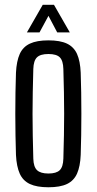

<svg xmlns="http://www.w3.org/2000/svg" viewBox="-20 -776 404 803"><path d="M182.5 7.2Q134 7.2 105 -6.4Q75.9 -20.1 62.6 -49.8Q49.2 -79.6 46.8 -127.8Q45.5 -166.7 44.8 -210.3Q44 -254 44 -299.3Q44 -344.6 44.7 -388.5Q45.4 -432.4 46.8 -472Q49.2 -520.4 62.5 -550.1Q75.8 -579.8 104.9 -593.5Q133.9 -607.2 182.5 -607.2Q231.5 -607.2 260.3 -593.5Q289 -579.7 302.3 -550Q315.5 -520.3 317.5 -472Q318.9 -433.1 319.6 -389.4Q320.3 -345.7 320.3 -300.6Q320.3 -255.5 319.6 -211.5Q318.9 -167.5 317.5 -127.8Q315.5 -80.2 302.3 -50.2Q289 -20.3 260.3 -6.5Q231.5 7.2 182.5 7.2ZM182.5 -50.3Q215.5 -50.3 229.8 -64.2Q244.1 -78 245 -112.5Q246.4 -164.4 247.4 -210.2Q248.3 -256 248.3 -300.1Q248.3 -344.2 247.4 -390Q246.4 -435.8 245 -487.3Q244.1 -522.1 230.2 -536.1Q216.3 -550.1 182.5 -550.1Q148.8 -550.1 134.6 -536.1Q120.3 -522.1 119.3 -487.3Q117.9 -435.8 117 -389.9Q116.1 -344.1 116.1 -299.9Q116.1 -255.6 117 -209.8Q117.9 -163.9 119.3 -112.5Q120.3 -78 135 -64.2Q149.6 -50.3 182.5 -50.3ZM92.6 -640.6 158.7 -755.8H205.8L271.9 -640.6H219.2L182.7 -709.7L145.3 -640.6Z"/></svg>

Font: Big Shoulders Display SC Thin
Style: Regular
Weight: 100
Designer: Patric King
Foundry: XO Type Co
Version: Version 2.002